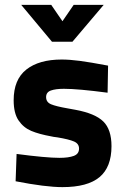

<svg xmlns="http://www.w3.org/2000/svg" viewBox="-20 -755 512 787"><path d="M44 -12 48 -124Q169 -108 224 -108Q261 -108 282.5 -116Q304 -124 304 -146Q304 -166 283.5 -175Q263 -184 215 -192Q197 -194 190 -196Q140 -205 108 -218.5Q76 -232 56 -261.5Q36 -291 36 -344Q36 -429 88 -470Q140 -511 233 -511Q265 -511 307 -505.5Q349 -500 423 -486L421 -375Q300 -391 242 -391Q208 -391 188.5 -384Q169 -377 169 -357Q169 -336 189.5 -327.5Q210 -319 256 -311L289 -305Q370 -290 403.5 -257Q437 -224 437 -156Q437 -70 388 -29Q339 12 236 12Q167 12 44 -12ZM405 -735 277 -584H193L67 -735H190L236 -668L282 -735Z"/></svg>

Font: Cairo
Style: Bold
Weight: 700
Designer: Mohamed Gaber
Foundry: Kief Type Foundry
Version: Version 2.100